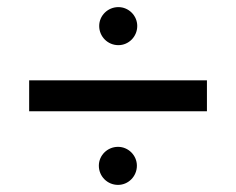

<svg xmlns="http://www.w3.org/2000/svg" viewBox="-20 -520 664 540"><path d="M62 -207H562V-294H62ZM258 -54C258 -24 282 0 312 0C341 0 365 -24 365 -54C365 -83 341 -107 312 -107C282 -107 258 -83 258 -54ZM259 -447C259 -417 283 -393 313 -393C342 -393 366 -417 366 -447C366 -476 342 -500 313 -500C283 -500 259 -476 259 -447Z"/></svg>

Font: Mluvka Medium
Style: Regular
Weight: 500
Designer: Modified by Jiří Krblich, Original typeface by Gumpita Rahayu
Foundry: Gumpita Rahayu & Jiří Krblich
Version: Version 2.000;Glyphs 3.1.1 (3134)